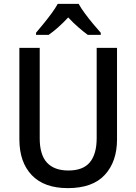

<svg xmlns="http://www.w3.org/2000/svg" viewBox="-20 -961 704 991"><path d="M584 -241Q584 -127 521 -58.5Q458 10 330 10Q208 10 144 -57Q80 -124 80 -242V-714H185V-247Q185 -162 222.5 -121.5Q260 -81 333 -81Q409 -81 444 -123.5Q479 -166 479 -248V-714H584ZM386 -941Q398 -919 418 -892Q438 -865 459.5 -839Q481 -813 500 -792V-781H433Q410 -798 383.5 -821Q357 -844 332 -871Q280 -815 231 -781H166V-792Q184 -813 205.5 -839.5Q227 -866 246.5 -892.5Q266 -919 278 -941Z"/></svg>

Font: Noto Sans Malayalam SemiCondensed Medium
Style: Regular
Weight: 500
Width: 4
Designer: Jelle Bosma - Monotype Design Team
Foundry: Monotype Imaging Inc.
Version: Version 2.104; ttfautohint (v1.8.4.7-5d5b)